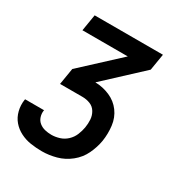

<svg xmlns="http://www.w3.org/2000/svg" viewBox="-172 -652 921 979"><g transform="rotate(30 288.0 -162.5)"><path d="M215 205Q256 205 298.5 193.5Q341 182 376.5 153.5Q412 125 431 85Q450 45 457 4Q464 -41 458.5 -86Q453 -131 427.5 -165.5Q402 -200 361.5 -217.5Q321 -235 276 -236L488 -433L504 -530H102L86 -433H353L140 -236L124 -139H256Q280 -139 301.5 -130.5Q323 -122 335 -102Q347 -82 348.5 -58.5Q350 -35 346 -11Q342 12 332.5 35Q323 58 304.5 75.5Q286 93 262 100.5Q238 108 215 108Q195 108 176.5 103.5Q158 99 143.5 87.5Q129 76 123 57.5Q117 39 120 20L121 18H9Q8 20 8 22Q3 55 11 87Q19 119 39 142.5Q59 166 87.5 180.5Q116 195 148.5 200Q181 205 215 205Z"/></g></svg>

Font: Iosevka Sparkle Semibold
Style: Italic
Weight: 600
Italic angle: -9°
Designer: Belleve Invis
Foundry: Belleve Invis
Version: Version 4.5.0; ttfautohint (v1.8.3)